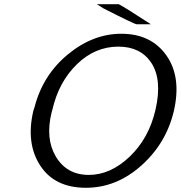

<svg xmlns="http://www.w3.org/2000/svg" viewBox="-20 -872 857 910"><path d="M439 -852H543Q566 -841 695 -757H628Q618 -757 471 -832ZM138 -347Q141 -358 144 -365Q183 -516 301.5 -614Q420 -712 555 -712Q696 -712 768.5 -609.5Q841 -507 804 -346Q768 -193 650 -87.5Q532 18 387 18Q239 18 170.5 -87.5Q102 -193 138 -347ZM228 -351Q225 -342 225 -341Q194 -216 244 -131Q296 -43 401 -43Q504 -43 595 -130Q686 -217 717 -352Q750 -496 696 -576Q645 -651 541 -651Q430 -651 344 -567Q258 -483 228 -351Z"/></svg>

Font: Coval
Style: Light Italic
Weight: 300
Foundry: Context Ltd
Version: Version 001.000